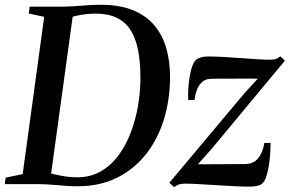

<svg xmlns="http://www.w3.org/2000/svg" viewBox="-32 -771 1213 804"><path d="M92 -743H231Q272 -744 311.8 -747.5Q351.5 -751 389.5 -751Q469 -751 524.2 -728.5Q579.5 -706 614 -665.2Q648.5 -624.5 664.2 -569.5Q680 -514.5 680 -449.5Q680 -355 654.8 -272.2Q629.5 -189.5 580 -126.2Q530.5 -63 458.5 -27Q386.5 9 293 9Q270 9 248.8 7.5Q227.5 6 206.8 4.2Q186 2.5 165.2 1.2Q144.5 0 122 0H-12L-8.5 -27L63 -42L153 -700.5L88.5 -714.5ZM178.5 -18 156.5 -51Q175 -46 196.2 -41Q217.5 -36 241 -32.2Q264.5 -28.5 291 -28.5Q346 -28.5 389.2 -53Q432.5 -77.5 463.8 -119.8Q495 -162 515.5 -215.8Q536 -269.5 546 -328.5Q556 -387.5 556 -445Q556 -512.5 545.8 -563Q535.5 -613.5 513.5 -647Q491.5 -680.5 455.5 -697.2Q419.5 -714 368 -714Q345 -714 324 -711.2Q303 -708.5 285.8 -704.5Q268.5 -700.5 257.5 -697L275.5 -724.5ZM1047.5 -441.5Q1035.5 -441.5 1015 -441.8Q994.5 -442 970.2 -441.8Q946 -441.5 922.2 -441.5Q898.5 -441.5 879.8 -441.5Q861 -441.5 851 -441Q828 -440.5 813.8 -427.2Q799.5 -414 792.2 -394Q785 -374 782.5 -352H756.5Q755 -369 756.2 -394.8Q757.5 -420.5 761.8 -447.5Q766 -474.5 773.8 -495.8Q781.5 -517 794 -524Q799.5 -527.5 810.5 -531Q821.5 -534.5 840 -534.5Q868 -534.5 903.5 -532.5Q939 -530.5 975.5 -527.8Q1012 -525 1044.5 -523Q1077 -521 1098 -521Q1112.5 -521 1122.2 -523.8Q1132 -526.5 1142 -535L1161 -517L855 -148.5L796.5 -83Q815.5 -83 843.2 -83.2Q871 -83.5 900.8 -83.5Q930.5 -83.5 955.8 -83.8Q981 -84 996 -84Q1030 -85 1049.2 -108.5Q1068.5 -132 1075 -172.5H1101Q1101 -151 1099.2 -125.2Q1097.5 -99.5 1093.2 -74.2Q1089 -49 1082.2 -29.5Q1075.5 -10 1065 -1.5Q1058.5 4 1045.5 7.2Q1032.5 10.5 1010.5 10.5Q981.5 10.5 944 8.5Q906.5 6.5 868 4Q829.5 1.5 797 -0.2Q764.5 -2 744.5 -2Q729 -2 718 1.2Q707 4.5 698 13L677 -5.5L991.5 -380.5Z"/></svg>

Font: Merriweather 96pt Medium
Style: Italic
Weight: 500
Italic angle: -7.8°
Version: Version 2.101